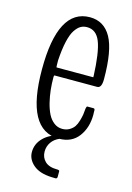

<svg xmlns="http://www.w3.org/2000/svg" viewBox="-105 -553 532 771"><g transform="rotate(15 161.5 -167.5)"><path d="M176.3 5.9Q39.1 5.9 39.1 -246.1Q39.1 -497.6 171.9 -497.6Q230.5 -497.6 260.3 -444.3Q290 -391.1 290 -271.5Q290 -234.9 271.5 -234.9H94.7Q91.8 -234.9 91.8 -227.5Q91.8 -200.2 94.5 -174.8Q97.2 -149.4 103.5 -123.5Q109.9 -97.7 119.4 -78.6Q128.9 -59.6 144.3 -47.6Q159.7 -35.6 179.2 -35.6Q196.3 -35.6 209 -43.2Q221.7 -50.8 228.5 -60.8Q235.4 -70.8 240 -86.7Q244.6 -102.5 246.3 -113.5Q248 -124.5 249 -139.2Q251 -148.4 253.4 -148.4H278.8Q284.7 -148.4 285.2 -142.1V-133.8Q285.6 -125 285.6 -123Q285.6 -68.8 257.6 -31.5Q229.5 5.9 176.3 5.9ZM93.8 -268.1Q93.8 -268.1 246.1 -268.1Q246.6 -268.1 246.6 -272.5Q242.7 -370.6 226.1 -413.3Q209.5 -456.1 170.9 -456.1Q156.2 -456.1 144.5 -449.5Q132.8 -442.9 121.6 -426.3Q110.4 -409.7 102.8 -377Q95.2 -344.2 92.3 -296.9Q92.3 -268.1 93.8 -268.1ZM204.1 163.1Q202.1 163.1 195.6 162.8Q189 162.6 187.5 162.6Q138.2 160.6 112.1 138.2Q85.9 115.7 85.9 85.4Q85.9 51.3 111.1 25.9Q136.2 0.5 180.2 -8.3V5.4Q158.7 14.2 146.7 31.5Q134.8 48.8 134.8 70.3Q134.8 94.7 151.4 110.8Q168 127 202.1 127H204.6Q207 127 209.5 128.2Q211.9 129.4 211.9 131.8V154.8Q211.9 163.1 204.1 163.1Z"/></g></svg>

Font: BenchNine Light
Style: Regular
Weight: 300
Version: Version 1 ; ttfautohint (v0.92.18-e454-dirty) -l 8 -r 50 -G 